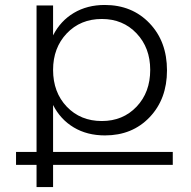

<svg xmlns="http://www.w3.org/2000/svg" viewBox="-20 -546 774 777"><path d="M679.2 68.8V121.1H194.8V210.9H127.9V121.1H44.9V68.8H127.9V-523.9H194.8V-402.8Q224.6 -461.4 278.8 -493.7Q333 -525.9 403.8 -525.9Q514.6 -525.9 585.2 -451.9Q655.8 -377.9 655.8 -261.2Q655.8 -145.5 585.7 -71.8Q515.6 2 404.8 2Q332.5 2 278.6 -30.3Q224.6 -62.5 194.8 -121.1V68.8ZM392.1 -469.2Q305.7 -469.2 250.2 -410.9Q194.8 -352.5 194.8 -263.2Q194.8 -172.4 250.2 -114.3Q305.7 -56.2 392.1 -56.2Q477.5 -56.2 532.7 -114.3Q587.9 -172.4 587.9 -263.2Q587.9 -352.5 532.7 -410.9Q477.5 -469.2 392.1 -469.2Z"/></svg>

Font: Montserrat arm Light
Style: Regular
Weight: 300
Designer: Julieta Ulanovsky
Foundry: Julieta Ulanovsky
Version: Version 6.000;PS 006.000;hotconv 1.0.88;makeotf.lib2.5.64775